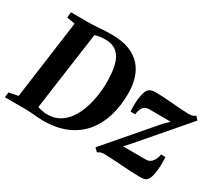

<svg xmlns="http://www.w3.org/2000/svg" viewBox="-147 -1038 1514 1338"><g transform="rotate(30 610.0 -369.0)"><path d="M91 -743H241Q283.5 -744 327.5 -747.5Q371.5 -751 413.5 -751Q498.5 -751.5 557.2 -728.5Q616 -705.5 651.8 -664.8Q687.5 -624 703.8 -569.5Q720 -515 720 -452Q720 -352.5 694.8 -268.5Q669.5 -184.5 617.5 -122.2Q565.5 -60 486 -25.8Q406.5 8.5 298 8.5Q283.5 8.5 265 7.2Q246.5 6 226.8 4.2Q207 2.5 187.8 1.2Q168.5 0 151 0H-12L-7 -41.5L66.5 -56L152.5 -686.5L86.5 -699ZM220 -26 202 -65.5Q208 -62.5 224.5 -57.2Q241 -52 262.2 -47.8Q283.5 -43.5 303.5 -43.5Q358 -43.5 399.2 -67.8Q440.5 -92 469.5 -133.2Q498.5 -174.5 516.5 -226.2Q534.5 -278 543 -333.8Q551.5 -389.5 551.5 -442Q551.5 -509.5 542.5 -558Q533.5 -606.5 514.5 -637.8Q495.5 -669 465.5 -684Q435.5 -699 393 -699Q369 -699 351.2 -696.2Q333.5 -693.5 321.8 -689.8Q310 -686 302.5 -682L315 -709.5ZM1074 -429.5Q1060 -430 1042 -430Q1024 -430 1004 -430Q984 -430 964.5 -430.2Q945 -430.5 927.8 -430.5Q910.5 -430.5 898.5 -430.5Q877 -430.5 863.5 -419.2Q850 -408 843 -389.8Q836 -371.5 834 -351H797Q795 -367.5 794.8 -395.8Q794.5 -424 798 -455.2Q801.5 -486.5 810.2 -511.2Q819 -536 834 -544.5Q839.5 -548 851.8 -551.8Q864 -555.5 882 -555.5Q909 -555.5 946.2 -553.2Q983.5 -551 1023.2 -547.5Q1063 -544 1098.2 -541.8Q1133.5 -539.5 1156 -539.5Q1173 -539.5 1185.2 -543.2Q1197.5 -547 1208 -556L1231.5 -530L911 -157.5L872 -115.5Q891.5 -115.5 914.2 -115.5Q937 -115.5 961.2 -115.2Q985.5 -115 1010 -115Q1034.5 -115 1058 -115Q1087 -115 1106.2 -139.2Q1125.5 -163.5 1130 -198.5H1166Q1167.5 -179 1167.2 -150.2Q1167 -121.5 1163.8 -91.2Q1160.5 -61 1153 -36.5Q1145.5 -12 1132 -1Q1125.5 5 1112.2 8Q1099 11 1077.5 11Q1049.5 11 1009.2 8.8Q969 6.5 926 3.5Q883 0.5 845.5 -1.8Q808 -4 785.5 -4Q773.5 -4 759.5 -0.2Q745.5 3.5 736 12.5L709.5 -13.5L1032 -388.5Z"/></g></svg>

Font: Merriweather 48pt ExtraBold
Style: Italic
Weight: 800
Italic angle: -7.8°
Version: Version 2.101